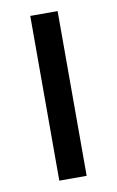

<svg xmlns="http://www.w3.org/2000/svg" viewBox="-69 -588 384 629"><g transform="rotate(-10 123.0 -274.0)"><path d="M77 -548C77 -548 77 0 77 0C77 0 168 0 168 0C168 0 168 -548 168 -548C168 -548 77 -548 77 -548Z"/></g></svg>

Font: Girnar Poppins
Style: Regular
Weight: 500
Designer: Ninad Kale (Devanagari), Jonny Pinhorn (Latin)
Foundry: Indian Type Foundry
Version: ""